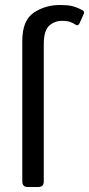

<svg xmlns="http://www.w3.org/2000/svg" viewBox="-20 -749 357 769"><path d="M91.3 0Q69.3 0 69.3 -22V-585.4Q69.3 -667 115 -698Q160.6 -729 220.7 -729Q250 -729 267.8 -724.9Q285.6 -720.7 309.1 -709Q319.8 -703.6 315.4 -693.4L299.3 -657.2Q293 -643.1 282.2 -650.4Q273.4 -656.7 261 -661.1Q248.5 -665.5 229 -665.5Q198.7 -665.5 177 -646Q155.3 -626.5 155.3 -571.3V-22Q155.3 0 133.3 0Z"/></svg>

Font: Istok
Style: Regular
Weight: 500
Designer: Andrey V. Panov
Foundry: Andrey V. Panov
Version: Version 1.0.3